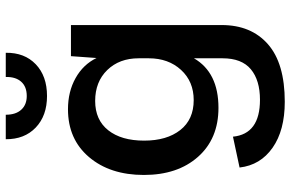

<svg xmlns="http://www.w3.org/2000/svg" viewBox="-191 -641 1008 666"><g transform="rotate(-90 313.0 -308.0)"><path d="M313 -648.9Q244.6 -648.9 203.6 -688Q162.6 -727.1 163.1 -792H248Q248 -757.3 265.4 -738.3Q282.7 -719.2 313 -719.2Q345.7 -719.2 362.8 -738.8Q379.9 -758.3 378.9 -792H462.9Q463.9 -727.1 423.1 -688Q382.3 -648.9 313 -648.9ZM293 175.8Q193.8 175.8 133.5 133.5Q73.2 91.3 64.9 19L171.9 -3.9Q181.2 89.8 299.8 89.8Q367.7 89.8 405.8 58.1Q443.8 26.4 443.8 -40V-139.2Q394.5 -54.2 272 -54.2Q165 -54.2 102.1 -125Q39.1 -195.8 39.1 -313Q39.1 -430.2 101.1 -503.2Q163.1 -576.2 267.1 -576.2Q328.1 -576.2 375.2 -549.8Q422.4 -523.4 444.8 -477.1L451.2 -565.9H559.1V-43Q559.1 59.1 492.7 117.4Q426.3 175.8 293 175.8ZM298.8 -140.1Q363.3 -140.1 403.6 -184.1Q443.8 -228 443.8 -295.9V-331.1Q443.8 -397.9 403.1 -439.9Q362.3 -481.9 295.9 -481.9Q230 -481.9 194.1 -436.5Q158.2 -391.1 158.2 -312Q158.2 -233.4 194.8 -186.8Q231.4 -140.1 298.8 -140.1Z"/></g></svg>

Font: BDO Grotesk Medium
Style: Regular
Weight: 500
Designer: Deni Anggara
Foundry: Lokal Container
Version: Version 2.000